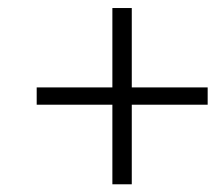

<svg xmlns="http://www.w3.org/2000/svg" viewBox="-20 -550 559 483"><path d="M262.7 -86.4V-286.6H72.3V-330.1H262.7V-529.8H311.5V-330.1H502.4V-286.6H311.5V-86.4Z"/></svg>

Font: Elstob 10pt
Style: Italic
Weight: 400
Italic angle: -20°
Designer: Peter S. Baker
Version: Version 1.015